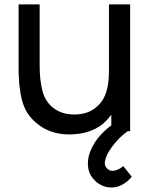

<svg xmlns="http://www.w3.org/2000/svg" viewBox="-20 -582 670 852"><path d="M564.5 202Q545.5 227 516.5 240.5Q497 250 474 250Q451 250 430.2 240Q409.5 230 396 213.5Q370 187 370 142.5Q370 121 378 97Q402 28 474 -26V-73Q467.5 -64.5 462.2 -58.2Q457 -52 452 -47Q425 -18.5 387.5 -3.5Q350 11.5 310.5 13.5Q306.5 14 301 14.2Q295.5 14.5 287.5 14.5Q201.5 14.5 143.5 -34.5Q93 -75 77.5 -138Q61.5 -201 62.5 -289.5V-562.5H156V-292.5Q156 -225 168.5 -178Q181 -131 215.5 -104Q253.5 -74 308.5 -74Q371.5 -74 408.5 -107.5Q446 -138.5 457.5 -197Q463.5 -223 463.5 -275V-562.5H557.5V0H547Q513.5 23.5 488.5 55Q459 90 449 121Q445 134.5 445 141.5Q445 155 454 164.5Q464.5 176 479 176Q502 176 527 155Z"/></svg>

Font: Russisch Sans Medium
Style: Regular
Weight: 500
Width: 4
Designer: Michael Sharanda (font) & Cristiano Sobral (main changes)
Foundry: Michael Sharanda
Version: Version 2.00;September 8, 2020;FontCreator 13.0.0.2681 64-bi